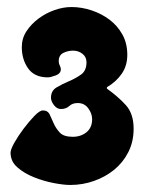

<svg xmlns="http://www.w3.org/2000/svg" viewBox="-20 -527 400 546"><path d="M183 -507Q212 -507 240.5 -497.5Q269 -488 291.5 -471Q314 -454 328 -429Q342 -404 342 -371Q342 -340 326 -317Q310 -294 284 -279V-275Q315 -253 337.5 -228.5Q360 -204 360 -161Q360 -124 345 -94.5Q330 -65 305 -44.5Q280 -24 247.5 -12.5Q215 -1 180 -1Q161 -1 132.5 -6.5Q104 -12 76.5 -23Q49 -34 29.5 -51Q10 -68 10 -93Q10 -102 21 -121.5Q32 -141 47.5 -161.5Q63 -182 78 -197.5Q93 -213 102 -213Q116 -213 121.5 -201Q127 -189 133 -175.5Q139 -162 150 -150Q161 -138 187 -138Q210 -138 226 -151Q242 -164 242 -188Q242 -204 231 -219Q220 -234 201 -234Q186 -234 177 -225.5Q168 -217 153 -217Q142 -217 133.5 -228Q125 -239 125 -249Q125 -269 141 -278.5Q157 -288 176 -296Q195 -304 210.5 -315Q226 -326 226 -350Q226 -365 214.5 -374Q203 -383 188 -383Q173 -383 160 -376.5Q147 -370 147 -353Q147 -346 150 -340.5Q153 -335 153 -330Q153 -318 138.5 -312.5Q124 -307 116 -307Q78 -307 60 -332.5Q42 -358 42 -393Q42 -418 55.5 -438.5Q69 -459 90 -474.5Q111 -490 135.5 -498.5Q160 -507 183 -507Z"/></svg>

Font: r_Neptun CAT
Style: Regular
Weight: 400
Foundry: Peter Wiegel, CAT-Fonts
Version: Version 1.000;June 8, 2024;FontCreator 14.0.0.2814 32-bit